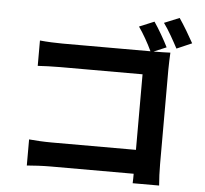

<svg xmlns="http://www.w3.org/2000/svg" viewBox="-60 -930 1120 1048"><g transform="rotate(5 500.0 -406.5)"><path d="M845 -582C845 -611 847 -651 848 -674C831 -673 790 -672 761 -672H756L825 -701C807 -738 772 -799 747 -835L665 -801C690 -766 720 -713 739 -672H257C222 -672 171 -674 133 -678V-539C161 -541 215 -543 257 -543H707V-129H245C200 -129 155 -132 121 -135V8C154 5 210 2 249 2H706C706 20 706 38 705 54H850C847 24 845 -29 845 -64ZM799 -833C826 -797 857 -740 879 -699L962 -735C943 -770 907 -831 882 -867Z"/></g></svg>

Font: Noto Sans Mono CJK JP Bold
Style: Regular
Weight: 700
Designer: Ryoko NISHIZUKA (kana & ideographs); Paul D. Hunt (Latin, Greek & Cyrillic); Wenlong ZHANG (bopomofo); Sandoll Communica
Foundry: Adobe Systems Incorporated
Version: Version 1.004;PS 1.004;hotconv 1.0.82;makeotf.lib2.5.63406